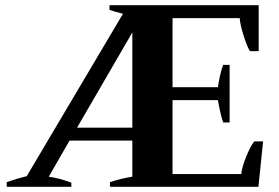

<svg xmlns="http://www.w3.org/2000/svg" viewBox="-20 -720 1074 740"><path d="M6 -18Q45 -32 83 -41L454 -667Q418 -676 402 -682V-700H977V-523H943Q932 -541 918.5 -584Q905 -627 904 -650H645V-384H820Q822 -401 827.5 -426Q833 -451 840 -470H865V-248H840Q833 -269 827.5 -294.5Q822 -320 820 -334H645V-49H910Q912 -75 929 -116.5Q946 -158 960 -175H994L976 0H404V-18Q450 -33 490 -39V-178H248L168 -39Q210 -33 255 -16V0H6ZM490 -228V-595L277 -228Z"/></svg>

Font: Trirong Bold
Style: Regular
Weight: 700
Designer: Katatrad Team
Foundry: CadsonDemak
Version: Version 1.000